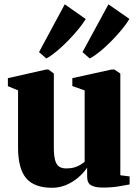

<svg xmlns="http://www.w3.org/2000/svg" viewBox="-20 -858 639 888"><path d="M455 9.5Q420.5 9.5 401.8 -0.8Q383 -11 383 -41.5V-82.5Q366.5 -58 341.2 -36.5Q316 -15 285.2 -2.2Q254.5 10.5 221 10.5Q138.5 10.5 101 -33.8Q63.5 -78 63.5 -176V-440L16.5 -459.5V-496.5L193.5 -536.5H204L229 -518V-175Q229 -140 234.5 -118.8Q240 -97.5 252.5 -88.2Q265 -79 286.5 -79Q308 -79 324 -83.8Q340 -88.5 351.8 -95.8Q363.5 -103 371.5 -109.5V-440L314.5 -460V-496.5L496 -536.5H509L536.5 -518V-47.5L579.5 -42V-5Q561 -1.5 529 4Q497 9.5 455 9.5ZM394.5 -588 361.5 -617 481.5 -838 578.5 -770.5Q566 -749 544 -722.2Q522 -695.5 495.8 -668.8Q469.5 -642 443.2 -620.5Q417 -599 395.5 -588ZM194 -588 160.5 -617 279.5 -838 376.5 -770Q363 -747.5 341 -721Q319 -694.5 293 -668Q267 -641.5 241.2 -620.2Q215.5 -599 195 -588Z"/></svg>

Font: Merriweather 96pt Black
Style: Regular
Weight: 900
Version: Version 2.100